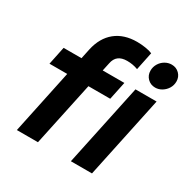

<svg xmlns="http://www.w3.org/2000/svg" viewBox="-168 -905 1040 1058"><g transform="rotate(30 352.0 -376.0)"><path d="M75.9 0 161.7 -406.5H48.8L72.6 -521H186.4L199.8 -584.5Q217.7 -665.7 271.1 -709Q324.5 -752.3 407.9 -752.3Q433.2 -752.3 460.6 -748.2Q487.9 -744.1 505.4 -736.4L481.6 -621.8Q464.9 -628.1 448 -631.1Q431.1 -634.1 412.5 -634.1Q378.2 -634.1 358.4 -619Q338.5 -603.9 332.4 -572.1L321.4 -521H459.2L435.2 -406.5H296.6L210.1 0ZM419.6 0 529.9 -521H664.2L553.9 0ZM618.1 -583.4Q589.1 -583.4 569.4 -603.2Q549.8 -623 549.8 -652Q549.8 -675.6 561.6 -695.6Q573.4 -715.6 593.2 -727.4Q613 -739.2 635.5 -739.2Q664.6 -739.2 684.2 -719.6Q703.9 -699.9 703.9 -670.9Q703.9 -647.3 692.1 -627.6Q680.3 -608 660.6 -595.7Q641 -583.4 618.1 -583.4Z"/></g></svg>

Font: Red Hat Display
Style: Italic
Weight: 300
Italic angle: -12°
Designer: Pentagram, MCKL
Foundry: Pentagram, MCKL
Version: Version 1.023